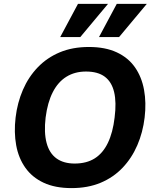

<svg xmlns="http://www.w3.org/2000/svg" viewBox="-20 -954 798 985"><path d="M347 11Q263 11 204 -16.5Q145 -44 110 -93.5Q75 -143 63 -209Q51 -275 60 -351Q69 -427 97.5 -493Q126 -559 173.5 -608.5Q221 -658 286.5 -685.5Q352 -713 436 -713Q520 -713 579 -685.5Q638 -658 672.5 -608.5Q707 -559 719 -493Q731 -427 722 -351Q713 -275 684.5 -209Q656 -143 609 -93.5Q562 -44 496.5 -16.5Q431 11 347 11ZM363 -115Q424 -115 466 -141.5Q508 -168 533.5 -221Q559 -274 568 -351Q578 -429 565.5 -481.5Q553 -534 517.5 -560.5Q482 -587 421 -587Q364 -587 321 -560.5Q278 -534 251 -481.5Q224 -429 214 -351Q205 -274 219 -221Q233 -168 269.5 -141.5Q306 -115 363 -115ZM392 -764H289L380 -934H534ZM591 -764H488L579 -934H733Z"/></svg>

Font: Inclusive Sans
Style: Italic
Weight: 400
Italic angle: -7°
Designer: Olivia King
Foundry: Olivia King
Version: Version 2.004